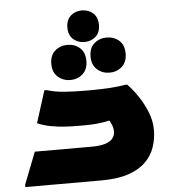

<svg xmlns="http://www.w3.org/2000/svg" viewBox="-58 -927 881 981"><g transform="rotate(-5 382.0 -437.0)"><path d="M32 -12 96 -176H384Q434 -176 460.5 -185.5Q487 -195 497.5 -210.5Q508 -226 508 -242Q508 -260 502 -275Q496 -290 490 -301Q451 -293 422 -290.5Q393 -288 364 -288H324Q299 -288 262.5 -290Q226 -292 188.5 -299Q151 -306 120 -320L172 -484H184Q225 -471 276 -467.5Q327 -464 376 -464H408Q459 -464 506.5 -467Q554 -470 584 -476H596Q622 -450 648.5 -411Q675 -372 693.5 -326.5Q712 -281 712 -234Q712 -189 698 -147Q684 -105 651.5 -72Q619 -39 563 -19.5Q507 0 424 0H32ZM398 -712Q364 -712 340.5 -733Q317 -754 317 -793Q317 -832 340.5 -853Q364 -874 398 -874Q432 -874 455.5 -853Q479 -832 479 -793Q479 -754 455.5 -733Q432 -712 398 -712ZM512 -545Q475 -545 448.5 -568.5Q422 -592 422 -635Q422 -679 448.5 -702Q475 -725 512 -725Q550 -725 576 -702Q602 -679 602 -635Q602 -592 576 -568.5Q550 -545 512 -545ZM309 -525Q272 -525 245.5 -548.5Q219 -572 219 -615Q219 -659 245.5 -682Q272 -705 309 -705Q347 -705 373 -682Q399 -659 399 -615Q399 -572 373 -548.5Q347 -525 309 -525Z"/></g></svg>

Font: Kufam Black
Style: Italic
Weight: 900
Italic angle: -11°
Designer: Artur Schmal
Foundry: Original Type
Version: Version 1.301; ttfautohint (v1.8.3)